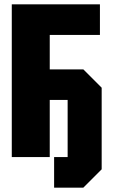

<svg xmlns="http://www.w3.org/2000/svg" viewBox="-20 -720 518 880"><path d="M34 0V-700H438V-560H208V-402H362L446 -318V56L362 140H228V0H290V-262H208V0Z"/></svg>

Font: Tektur Condensed
Style: Bold
Weight: 700
Width: 3
Designer: Adam Jagosz
Foundry: Adam Jagosz
Version: Version 1.005;gftools[0.9.30]